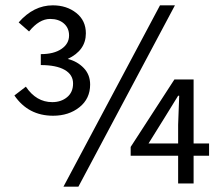

<svg xmlns="http://www.w3.org/2000/svg" viewBox="-20 -688 836 720"><path d="M179 -254Q86 -254 34 -330L77 -363Q116 -305 176 -305Q209 -305 231.5 -323.5Q254 -342 254 -375Q254 -408 222.5 -426Q191 -444 133 -444V-485Q182 -485 210.5 -504.5Q239 -524 239 -555Q239 -583 219.5 -600Q200 -617 168 -617Q127 -617 89 -570L50 -604Q106 -668 178 -668Q230 -668 266 -639.5Q302 -611 302 -563Q302 -499 234 -467Q270 -458 294 -433Q318 -408 318 -371Q318 -318 278 -286Q238 -254 179 -254ZM218 12 580 -668H636L274 12ZM648 0V-104H470V-137L634 -390H706V-150H764V-104H706V0ZM537 -150H648V-220L652 -329H648L598 -248Z"/></svg>

Font: Toshiba Sans
Style: Regular
Weight: 400
Designer: Paul D. Hunt
Foundry: Toshiba Corporation
Version: Version 2.020;PS 2.0;hotconv 1.0.86;makeotf.lib2.5.63406